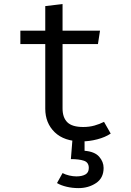

<svg xmlns="http://www.w3.org/2000/svg" viewBox="-20 -693 655 957"><path d="M531.8 -27.2Q504.1 -8.7 464.6 1.5Q425.1 11.8 387.2 11.8Q300 11.8 252.8 -33.8Q205.6 -79.5 205.6 -151.3V-473.3H81.5V-540H205.6V-662.6L291.8 -672.8V-540H478.5L468.2 -473.3H291.8V-152.3Q291.8 -107.2 315.6 -83.6Q339.5 -60 394.9 -60Q425.1 -60 450.8 -67.2Q476.4 -74.4 498.5 -85.6ZM422.6 144.1Q422.6 116.4 398.5 108.2Q374.4 100 333.3 100L342.6 -16.4H401.5V58.5Q451.8 62.6 474.1 87.9Q496.4 113.3 496.4 144.1Q496.4 194.4 458.7 219.5Q421 244.6 371.3 244.6Q340.5 244.6 312.3 237.9Q284.1 231.3 264.1 219.5L291.8 169.7Q306.2 177.4 325.1 181.8Q344.1 186.2 361 186.2Q388.2 186.2 405.4 176.7Q422.6 167.2 422.6 144.1Z"/></svg>

Font: FiraCode Nerd Font
Style: Regular
Weight: 400
Designer: Carrois Corporate, Edenspiekermann AG, Nikita Prokopov
Foundry: Carrois Corporate, Edenspiekermann AG, Nikita Prokopov
Version: Version 6.002;Nerd Fonts 3.4.0